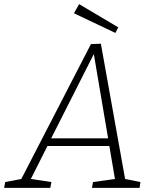

<svg xmlns="http://www.w3.org/2000/svg" viewBox="-55 -907 743 927"><path d="M193 -28 188 0H-35L-30 -28L48 -43L384 -694L432 -696L549 -43L623 -28L619 0H389L394 -28L500 -43L473 -202H174L94 -43ZM192 -239H467L398 -646ZM502 -748 302 -843 327 -887 516 -775Z"/></svg>

Font: Bitter Light
Style: Italic
Weight: 300
Italic angle: -9°
Designer: Sol Matas, and Bitter project Authors
Foundry: Sol Matas
Version: Version 2.001